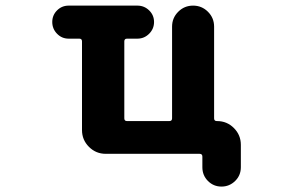

<svg xmlns="http://www.w3.org/2000/svg" viewBox="-20 -568 1040 687"><path d="M704.1 30.3V-7.8Q704.1 -17.6 694.3 -17.6H358.4Q323.2 -17.6 298.3 -42.5Q273.4 -67.4 273.4 -102.5V-419.9Q273.4 -429.7 263.7 -429.7H225.6Q201.2 -429.7 184.1 -447.3Q167 -464.8 167 -489.3Q167 -513.7 184.1 -530.8Q201.2 -547.9 225.6 -547.9H471.7Q496.1 -547.9 513.7 -530.8Q531.2 -513.7 531.2 -489.3Q531.2 -464.8 513.7 -447.3Q496.1 -429.7 471.7 -429.7H434.6Q424.8 -429.7 424.8 -419.9V-144.5Q424.8 -134.8 434.6 -134.8H585.9Q595.7 -134.8 595.7 -144.5V-472.7Q595.7 -503.9 617.7 -525.9Q639.6 -547.9 670.9 -547.9Q702.1 -547.9 724.1 -525.9Q746.1 -503.9 746.1 -472.7V-144.5Q746.1 -134.8 755.9 -134.8H756.8Q792 -134.8 816.9 -109.9Q841.8 -85 841.8 -49.8V30.3Q841.8 59.6 821.3 79.6Q800.8 99.6 772.5 99.6Q744.1 99.6 724.1 79.6Q704.1 59.6 704.1 30.3Z"/></svg>

Font: Rounded-X Mgen+ 1m bold
Style: Bold
Weight: 700
Designer: [Source Han Sans]
Ryoko NISHIZUKA  (kana & ideographs); Paul D. Hunt (Latin, Greek & Cyrillic); Wenlong ZHANG  (bopomofo
Version: Version 1.059.20150602